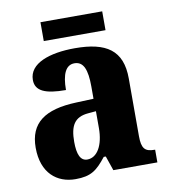

<svg xmlns="http://www.w3.org/2000/svg" viewBox="-79 -755 735 833"><g transform="rotate(-10 288.0 -338.5)"><path d="M155 -604H427V-687H155ZM187 10C256 10 282 -11 324 -64H333L355 0H549V-56H546C504 -56 490 -72 490 -126V-380C490 -505 420 -550 282 -550C171 -550 79 -519 79 -446C79 -397 122 -378 213 -378C213 -448 231 -486 269 -486C309 -486 324 -448 324 -374V-320L248 -317C108 -312 40 -263 40 -154C40 -42 106 10 187 10ZM252 -65C222 -65 209 -95 209 -150C209 -221 229 -257 291 -262L325 -265V-191C325 -115 296 -65 252 -65Z"/></g></svg>

Font: Noto Serif Sinhala SemiCondensed ExtraBold
Style: Regular
Weight: 800
Width: 4
Designer: Jelle Bosma - Monotype Design Team
Foundry: Monotype Imaging Inc.
Version: Version 2.007